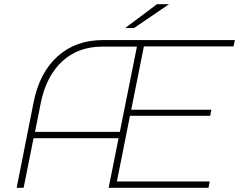

<svg xmlns="http://www.w3.org/2000/svg" viewBox="-20 -890 1133 910"><path d="M662 -670 602 -370H982L976 -341H596L534 -30H974L968 0H495L542 -235H139L92 0H59L139 -404Q167 -546 253 -623Q339 -700 467 -700H1093L1087 -670ZM629 -669H465Q350 -669 274.5 -599Q199 -529 173 -401L146 -265H548ZM724 -870H781L615 -757H573Z"/></svg>

Font: Montserrat Alternates ExLight
Style: Italic
Weight: 275
Italic angle: -11.3°
Designer: Julieta Ulanovsky
Foundry: Julieta Ulanovsky
Version: Version 7.200